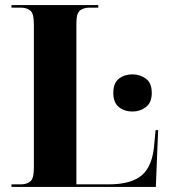

<svg xmlns="http://www.w3.org/2000/svg" viewBox="-20 -734 669 754"><path d="M25 0H592L601 -223H591L586 -170Q580 -84 538.5 -47Q497 -10 406 -10H280V-643Q280 -683 295 -693.5Q310 -704 331 -704H366V-714H25V-704H62Q84 -704 98.5 -693Q113 -682 113 -639V-75Q113 -32 98.5 -21Q84 -10 62 -10H25ZM500 -296Q530 -296 553 -313.5Q576 -331 576 -369Q576 -408 553 -425Q530 -442 500 -442Q469 -442 447 -425Q425 -408 425 -369Q425 -331 447 -313.5Q469 -296 500 -296Z"/></svg>

Font: Noto Serif Display SemiCondensed Extra
Style: Regular
Weight: 800
Width: 4
Designer: Monotype Design Team
Foundry: Monotype Imaging Inc.
Version: Version 1.900